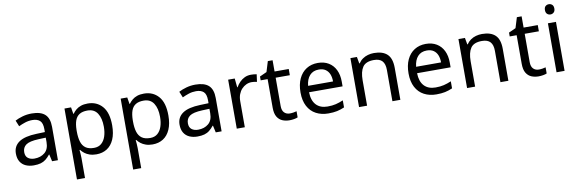

<svg xmlns="http://www.w3.org/2000/svg" viewBox="-62 -1349 6232 2069"><g transform="rotate(-10 3054.5 -314.5)"><path d="M288 -611Q386 -611 433 -568Q480 -525 480 -431V-66H416L399 -142H395Q372 -113 347.5 -93.5Q323 -74 291.5 -65Q260 -56 215 -56Q167 -56 128.5 -73Q90 -90 68 -125.5Q46 -161 46 -215Q46 -295 109 -338.5Q172 -382 303 -386L394 -389V-421Q394 -488 365 -514Q336 -540 283 -540Q241 -540 203 -527.5Q165 -515 132 -499L105 -565Q140 -584 188 -597.5Q236 -611 288 -611ZM314 -325Q214 -321 175.5 -293Q137 -265 137 -214Q137 -169 164.5 -148Q192 -127 235 -127Q303 -127 348 -164.5Q393 -202 393 -280V-328Z M901 -612Q1000 -612 1060.5 -543Q1121 -474 1121 -335Q1121 -244 1093.5 -181.5Q1066 -119 1016.5 -87.5Q967 -56 900 -56Q859 -56 827 -67Q795 -78 772.5 -95.5Q750 -113 734 -134H728Q730 -117 732 -91Q734 -65 734 -46V174H646V-602H718L730 -529H734Q750 -552 772.5 -571Q795 -590 826.5 -601Q858 -612 901 -612ZM885 -538Q831 -538 798 -517.5Q765 -497 750 -456Q735 -415 734 -352V-335Q734 -269 748 -223Q762 -177 795.5 -153Q829 -129 887 -129Q936 -129 967.5 -156Q999 -183 1014.5 -229.5Q1030 -276 1030 -336Q1030 -428 994.5 -483Q959 -538 885 -538Z M1516 -612Q1615 -612 1675.5 -543Q1736 -474 1736 -335Q1736 -244 1708.5 -181.5Q1681 -119 1631.5 -87.5Q1582 -56 1515 -56Q1474 -56 1442 -67Q1410 -78 1387.5 -95.5Q1365 -113 1349 -134H1343Q1345 -117 1347 -91Q1349 -65 1349 -46V174H1261V-602H1333L1345 -529H1349Q1365 -552 1387.5 -571Q1410 -590 1441.5 -601Q1473 -612 1516 -612ZM1500 -538Q1446 -538 1413 -517.5Q1380 -497 1365 -456Q1350 -415 1349 -352V-335Q1349 -269 1363 -223Q1377 -177 1410.5 -153Q1444 -129 1502 -129Q1551 -129 1582.5 -156Q1614 -183 1629.5 -229.5Q1645 -276 1645 -336Q1645 -428 1609.5 -483Q1574 -538 1500 -538Z M2079 -611Q2177 -611 2224 -568Q2271 -525 2271 -431V-66H2207L2190 -142H2186Q2163 -113 2138.5 -93.5Q2114 -74 2082.5 -65Q2051 -56 2006 -56Q1958 -56 1919.5 -73Q1881 -90 1859 -125.5Q1837 -161 1837 -215Q1837 -295 1900 -338.5Q1963 -382 2094 -386L2185 -389V-421Q2185 -488 2156 -514Q2127 -540 2074 -540Q2032 -540 1994 -527.5Q1956 -515 1923 -499L1896 -565Q1931 -584 1979 -597.5Q2027 -611 2079 -611ZM2105 -325Q2005 -321 1966.5 -293Q1928 -265 1928 -214Q1928 -169 1955.5 -148Q1983 -127 2026 -127Q2094 -127 2139 -164.5Q2184 -202 2184 -280V-328Z M2687 -612Q2702 -612 2719.5 -610.5Q2737 -609 2750 -606L2739 -525Q2726 -528 2710.5 -530Q2695 -532 2681 -532Q2650 -532 2622 -519Q2594 -506 2572 -482.5Q2550 -459 2537.5 -426Q2525 -393 2525 -352V-66H2437V-602H2509L2519 -504H2523Q2540 -534 2564 -558.5Q2588 -583 2619 -597.5Q2650 -612 2687 -612Z M3029 -128Q3049 -128 3070 -131.5Q3091 -135 3104 -139V-72Q3090 -65 3064 -60.5Q3038 -56 3014 -56Q2972 -56 2936.5 -70.5Q2901 -85 2879 -121Q2857 -157 2857 -222V-534H2781V-576L2858 -611L2893 -725H2945V-602H3100V-534H2945V-224Q2945 -175 2968.5 -151.5Q2992 -128 3029 -128Z M3418 -612Q3487 -612 3536.5 -582Q3586 -552 3612.5 -497.5Q3639 -443 3639 -370V-317H3272Q3274 -226 3318.5 -178.5Q3363 -131 3443 -131Q3494 -131 3533.5 -140.5Q3573 -150 3615 -168V-91Q3574 -73 3534 -64.5Q3494 -56 3439 -56Q3363 -56 3304.5 -87Q3246 -118 3213.5 -179.5Q3181 -241 3181 -330Q3181 -418 3210.5 -481Q3240 -544 3293.5 -578Q3347 -612 3418 -612ZM3417 -540Q3354 -540 3317.5 -499.5Q3281 -459 3274 -387H3547Q3547 -433 3533 -467Q3519 -501 3490.5 -520.5Q3462 -540 3417 -540Z M4033 -612Q4129 -612 4178 -565.5Q4227 -519 4227 -415V-66H4140V-409Q4140 -474 4111 -506Q4082 -538 4020 -538Q3931 -538 3897 -488Q3863 -438 3863 -344V-66H3775V-602H3846L3859 -529H3864Q3882 -557 3908.5 -575.5Q3935 -594 3967 -603Q3999 -612 4033 -612Z M4600 -612Q4669 -612 4718.5 -582Q4768 -552 4794.5 -497.5Q4821 -443 4821 -370V-317H4454Q4456 -226 4500.5 -178.5Q4545 -131 4625 -131Q4676 -131 4715.5 -140.5Q4755 -150 4797 -168V-91Q4756 -73 4716 -64.5Q4676 -56 4621 -56Q4545 -56 4486.5 -87Q4428 -118 4395.5 -179.5Q4363 -241 4363 -330Q4363 -418 4392.5 -481Q4422 -544 4475.5 -578Q4529 -612 4600 -612ZM4599 -540Q4536 -540 4499.5 -499.5Q4463 -459 4456 -387H4729Q4729 -433 4715 -467Q4701 -501 4672.5 -520.5Q4644 -540 4599 -540Z M5215 -612Q5311 -612 5360 -565.5Q5409 -519 5409 -415V-66H5322V-409Q5322 -474 5293 -506Q5264 -538 5202 -538Q5113 -538 5079 -488Q5045 -438 5045 -344V-66H4957V-602H5028L5041 -529H5046Q5064 -557 5090.5 -575.5Q5117 -594 5149 -603Q5181 -612 5215 -612Z M5754 -128Q5774 -128 5795 -131.5Q5816 -135 5829 -139V-72Q5815 -65 5789 -60.5Q5763 -56 5739 -56Q5697 -56 5661.5 -70.5Q5626 -85 5604 -121Q5582 -157 5582 -222V-534H5506V-576L5583 -611L5618 -725H5670V-602H5825V-534H5670V-224Q5670 -175 5693.5 -151.5Q5717 -128 5754 -128Z M6024 -602V-66H5936V-602ZM5981 -803Q6001 -803 6016.5 -789.5Q6032 -776 6032 -747Q6032 -719 6016.5 -705Q6001 -691 5981 -691Q5959 -691 5944 -705Q5929 -719 5929 -747Q5929 -776 5944 -789.5Q5959 -803 5981 -803Z"/></g></svg>

Font: Noto Sans Malayalam UI
Style: Regular
Weight: 400
Designer: Jelle Bosma - Monotype Design Team
Foundry: Monotype Imaging Inc.
Version: Version 2.104